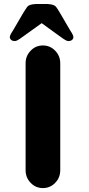

<svg xmlns="http://www.w3.org/2000/svg" viewBox="-20 -936 448 963"><path d="M195.3 -708Q231.4 -708 256.8 -681.6Q282.2 -655.8 282.2 -618.2V-82.5Q282.2 -44.9 256.8 -19Q231.4 7.3 195.3 7.3Q158.7 7.3 133.8 -19Q108.4 -44.9 108.4 -82.5V-618.2Q108.4 -655.8 133.8 -681.6Q158.7 -708 195.3 -708ZM217.3 -916Q237.8 -914.6 247.1 -911.1Q256.8 -907.7 261.7 -900.9Q267.1 -894 279.8 -873L332.5 -782.7Q348.1 -759.8 348.1 -750Q348.1 -741.2 340.8 -735.4Q334 -730 324.2 -730Q317.9 -730 311 -733.4Q304.2 -736.8 298.8 -740.7L282.7 -752L189 -819.8L94.7 -752L78.6 -740.7Q73.2 -736.8 66.4 -733.4Q59.6 -730 53.2 -730Q43.5 -730 36.6 -735.4Q29.3 -741.2 29.3 -750Q29.3 -759.8 44.9 -782.7L97.7 -873Q110.4 -894 115.7 -900.9Q120.6 -907.7 130.4 -911.1Q139.6 -914.6 160.2 -916Z"/></svg>

Font: inglobal
Style: Bold
Weight: 700
Designer: Andrey Kochetov, Denis Davydov, Evgeny Yurtaev
Foundry: inglobal.ru
Version: Version 1.00 September 25, 2014, initial release